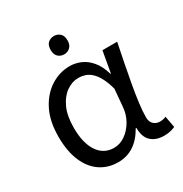

<svg xmlns="http://www.w3.org/2000/svg" viewBox="-173 -870 971 1017"><g transform="rotate(-30 312.5 -362.0)"><path d="M298 -737Q318 -737 333.5 -723.5Q349 -710 349 -681Q349 -653 333.5 -639Q318 -625 298 -625Q276 -625 261 -639Q246 -653 246 -681Q246 -710 261 -723.5Q276 -737 298 -737ZM260 13Q199 13 152 -18.5Q105 -50 78.5 -111.5Q52 -173 52 -262Q52 -356 85 -421.5Q118 -487 172.5 -522Q227 -557 290 -557Q324 -557 356.5 -543Q389 -529 415.5 -497.5Q442 -466 457 -414H460L483 -543H573Q562 -490 550.5 -431Q539 -372 528.5 -314.5Q518 -257 511.5 -206.5Q505 -156 505 -119Q505 -92 520.5 -77.5Q536 -63 559 -63Q568 -63 578 -65Q588 -67 596 -71L609 -1Q598 4 581 8.5Q564 13 540 13Q492 13 462.5 -13.5Q433 -40 433 -97H429Q367 13 260 13ZM279 -64Q315 -64 347.5 -86.5Q380 -109 402 -147.5Q424 -186 427 -232L436 -335Q424 -379 408.5 -407.5Q393 -436 375 -452Q357 -468 337.5 -474Q318 -480 299 -480Q260 -480 225 -455.5Q190 -431 168 -383Q146 -335 146 -263Q146 -168 181.5 -116Q217 -64 279 -64Z"/></g></svg>

Font: uhindi05
Style: Book
Weight: 400
Designer: Jelle Bosma - Monotype Design Team
Foundry: Monotype Imaging Inc.
Version: Version 2.003